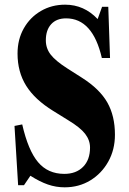

<svg xmlns="http://www.w3.org/2000/svg" viewBox="-20 -792 552 821"><path d="M256.5 9Q219.5 9 184.8 -3Q150 -15 110 -40.5L82.5 0H57.5L42 -253.5L75 -260Q100.5 -148.5 142.8 -98.5Q185 -48.5 255 -48.5Q305.5 -48.5 335.2 -78.5Q365 -108.5 365 -161Q365 -192.5 344 -219.8Q323 -247 271.5 -278L207 -318Q128.5 -366.5 91.8 -425.5Q55 -484.5 55 -563Q55 -623.5 81.8 -670.8Q108.5 -718 154.8 -745Q201 -772 258.5 -772Q339.5 -772 397.5 -710.5L416.5 -763H443L450.5 -544H415.5Q376.5 -713.5 262.5 -713.5Q221.5 -713.5 198.8 -688.5Q176 -663.5 176 -619.5Q176 -585.5 196.5 -558.8Q217 -532 267 -500L330.5 -459.5Q406 -411.5 438.8 -354Q471.5 -296.5 471.5 -216Q471.5 -152 443 -101Q414.5 -50 366 -20.5Q317.5 9 256.5 9Z"/></svg>

Font: Libre Caslon Condensed
Style: Bold
Weight: 700
Designer: Pablo Impallari, Rodrigo Fuenzalida, Katja Schimmel, Ertekin Erdin
Foundry: Pablo Impallari, Rodrigo Fuenzalida
Version: Version 2.000; ttfautohint (v1.8.4.7-5d5b);gftools[0.9.33]